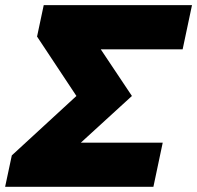

<svg xmlns="http://www.w3.org/2000/svg" viewBox="-54 -723 763 743"><path d="M-34.2 0 -8.3 -121.6 241.7 -351.6 89.4 -581.5 115.2 -703.1H689L652.8 -532.2H335.9L456.5 -351.6L258.8 -170.9H575.7L539.6 0Z"/></svg>

Font: Schibsted Grotesk Black
Style: Italic
Weight: 900
Italic angle: -12°
Designer: Bakken & Baeck AS, Henrik Kongsvoll
Foundry: Schibsted ASA
Version: Version 1.100;gftools[0.9.25]